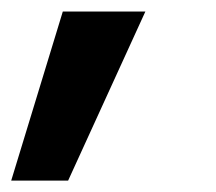

<svg xmlns="http://www.w3.org/2000/svg" viewBox="-44 -132 378 336"><path d="M-24.4 184.1 65.9 -111.8H210.4L75.2 184.1Z"/></svg>

Font: Inter 18pt
Style: Bold Italic
Weight: 700
Italic angle: -9.3988°
Designer: Rasmus Andersson
Foundry: rsms
Version: Version 4.001;git-66647c0bb